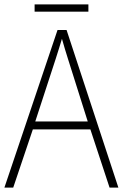

<svg xmlns="http://www.w3.org/2000/svg" viewBox="-20 -851 557 871"><path d="M381 -831H137V-798H381ZM477 0H517L282 -715H241L0 0H40L129 -264H390ZM288 -585 378 -300H140L233 -585C242 -614 252 -644 261 -675C270 -642 280 -611 288 -585Z"/></svg>

Font: Noto Sans Gurmukhi UI SemiCondensed ExtraLight
Style: Regular
Weight: 200
Width: 4
Designer: Jelle Bosma - Monotype Design Team
Foundry: Monotype Imaging Inc.
Version: Version 2.004